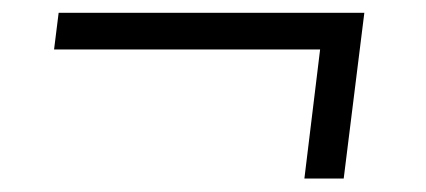

<svg xmlns="http://www.w3.org/2000/svg" viewBox="-20 -356 650 293"><path d="M69.5 -336.5H536L504.5 -83.5H444.5L468.5 -280.5H62.5Z"/></svg>

Font: Merriweather 60pt Light
Style: Italic
Weight: 300
Italic angle: -7.8°
Version: Version 2.101